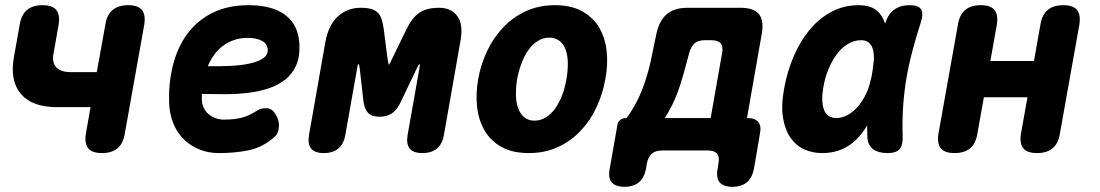

<svg xmlns="http://www.w3.org/2000/svg" viewBox="-20 -580 4240 740"><path d="M373 10Q335 10 320 -8.5Q305 -27 311 -65L329 -167H199Q104 -167 60.5 -218Q17 -269 34 -362L56 -485Q62 -523 84 -541.5Q106 -560 144 -560Q182 -560 197 -541.5Q212 -523 206 -485L186 -372Q180 -339 197 -320.5Q214 -302 253 -302H353L386 -485Q392 -523 414 -541.5Q436 -560 474 -560Q512 -560 527 -541.5Q542 -523 536 -485L461 -65Q455 -27 433 -8.5Q411 10 373 10Z M1040 -143Q1057 -117 1055 -91Q1053 -65 1039 -53Q994 -13 941.5 -1.5Q889 10 823 10Q783 10 748.5 -4Q714 -18 688.5 -43Q663 -68 648.5 -103Q634 -138 632 -180Q629 -259 646.5 -328.5Q664 -398 702 -449.5Q740 -501 799 -530.5Q858 -560 939 -560Q1030 -560 1080.5 -521.5Q1131 -483 1134 -408Q1136 -360 1121 -327Q1106 -294 1078.5 -272.5Q1051 -251 1014 -239Q977 -227 934.5 -222Q892 -217 846.5 -217Q801 -217 758 -218V-194Q759 -177 766 -163Q773 -149 784.5 -139.5Q796 -130 811 -124.5Q826 -119 842 -119Q865 -119 882 -121Q899 -123 914 -127Q929 -131 943 -138Q957 -145 973 -155Q985 -163 1006 -163Q1027 -163 1040 -143ZM781 -325Q825 -324 867 -326Q909 -328 941.5 -335Q974 -342 993.5 -355Q1013 -368 1012 -389Q1011 -400 1005.5 -408.5Q1000 -417 990 -422.5Q980 -428 966 -431Q952 -434 935 -434Q907 -434 883 -426Q859 -418 839.5 -403.5Q820 -389 805.5 -369Q791 -349 781 -325Z M1691 -60Q1685 -25 1664 -7.5Q1643 10 1608 10Q1573 10 1559 -7.5Q1545 -25 1551 -60L1597 -320Q1599 -332 1597 -333Q1594 -333 1588 -320L1525 -188Q1512 -159 1492.5 -144.5Q1473 -130 1443 -130Q1413 -130 1399 -144.5Q1385 -159 1381 -188L1366 -320Q1364 -332 1362 -333H1361Q1359 -332 1357 -320L1311 -60Q1305 -25 1284 -7.5Q1263 10 1228 10Q1193 10 1179 -7.5Q1165 -25 1171 -60L1234 -418Q1246 -484 1282.5 -517Q1319 -550 1370 -550Q1396 -550 1412 -545Q1428 -540 1437.5 -529.5Q1447 -519 1451.5 -504Q1456 -489 1459 -468L1473 -359Q1478 -329 1479 -329V-330Q1480 -330 1494 -359L1547 -468Q1567 -510 1595 -530Q1623 -550 1672 -550Q1719 -550 1742.5 -518Q1766 -486 1755 -424Z M2018 10Q1956 10 1914 -13Q1872 -36 1848.5 -75.5Q1825 -115 1819 -166.5Q1813 -218 1823 -275Q1833 -332 1857.5 -383.5Q1882 -435 1919.5 -474.5Q1957 -514 2007 -537Q2057 -560 2119 -560Q2181 -560 2223 -537Q2265 -514 2288.5 -475Q2312 -436 2318 -384.5Q2324 -333 2313 -275Q2303 -218 2279 -166.5Q2255 -115 2217.5 -75.5Q2180 -36 2130 -13Q2080 10 2018 10ZM2040 -115Q2064 -115 2084.5 -128Q2105 -141 2120.5 -163Q2136 -185 2147 -214Q2158 -243 2163 -275Q2169 -308 2168.5 -337Q2168 -366 2160.5 -387.5Q2153 -409 2137 -422Q2121 -435 2097 -435Q2073 -435 2052.5 -422Q2032 -409 2016.5 -387Q2001 -365 1990 -336Q1979 -307 1973 -275Q1968 -243 1968.5 -214Q1969 -185 1977 -163Q1985 -141 2000.5 -128Q2016 -115 2040 -115Z M2387 140Q2352 140 2337.5 122.5Q2323 105 2330 70L2359 -95Q2361 -110 2370 -117.5Q2379 -125 2394 -125H2395Q2409 -143 2427 -175Q2445 -207 2460.5 -249.5Q2476 -292 2487 -340L2510 -450Q2521 -501 2550 -525.5Q2579 -550 2630 -550H2834Q2885 -550 2905 -525.5Q2925 -501 2916 -450L2859 -125H2860Q2890 -125 2902.5 -110Q2915 -95 2909 -65L2886 70Q2879 105 2858.5 122.5Q2838 140 2803 140Q2768 140 2753.5 122.5Q2739 105 2746 70L2749 50Q2754 25 2744 12.5Q2734 0 2708 0H2532Q2506 0 2492 12.5Q2478 25 2473 50L2470 70Q2463 105 2442.5 122.5Q2422 140 2387 140ZM2763 -375Q2768 -401 2757.5 -413Q2747 -425 2722 -425H2696Q2670 -425 2656.5 -412.5Q2643 -400 2636 -375L2627 -341Q2615 -295 2601.5 -252.5Q2588 -210 2571.5 -177Q2555 -144 2542 -125H2719Z M3148 10Q3112 10 3080.5 -4Q3049 -18 3027.5 -48Q3006 -78 2998 -125Q2990 -172 3002 -238Q3014 -305 3039.5 -364Q3065 -423 3101.5 -466.5Q3138 -510 3185.5 -535Q3233 -560 3289 -560Q3336 -560 3361 -538Q3382 -519 3391 -489Q3392 -491 3393 -494Q3404 -527 3427.5 -543.5Q3451 -560 3486 -560Q3520 -560 3530 -544Q3540 -528 3529 -494Q3512 -441 3498 -389Q3484 -337 3474.5 -283.5Q3465 -230 3461 -173.5Q3457 -117 3459 -54Q3460 -20 3447 -5Q3434 10 3400 10Q3365 10 3344.5 -5.5Q3324 -21 3323 -54Q3322 -76 3322 -97Q3315 -84 3306 -72Q3277 -32 3238 -11Q3199 10 3148 10ZM3204 -125Q3223 -125 3243.5 -135Q3264 -145 3283 -165.5Q3302 -186 3318 -218Q3330 -243 3337 -277Q3338 -280 3339 -284L3343 -308Q3346 -330 3348 -348Q3349 -372 3344.5 -389Q3340 -406 3329 -415.5Q3318 -425 3299 -425Q3271 -425 3247 -410Q3223 -395 3204.5 -370Q3186 -345 3172.5 -312Q3159 -279 3153 -242Q3144 -191 3155.5 -158Q3167 -125 3204 -125Z M3659 10Q3621 10 3606 -8.5Q3591 -27 3597 -65L3672 -485Q3678 -523 3700 -541.5Q3722 -560 3760 -560Q3798 -560 3813 -541.5Q3828 -523 3822 -485L3797 -345H3965L3990 -485Q3996 -523 4018 -541.5Q4040 -560 4078 -560Q4116 -560 4131 -541.5Q4146 -523 4140 -485L4065 -65Q4059 -27 4037 -8.5Q4015 10 3977 10Q3939 10 3924 -8.5Q3909 -27 3915 -65L3940 -205H3772L3747 -65Q3741 -27 3719 -8.5Q3697 10 3659 10Z"/></svg>

Font: Maple Mono NL ExtraBold
Style: Italic
Weight: 800
Italic angle: -10°
Monospace: yes
Designer: subframe7536
Version: Version 7.000